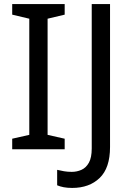

<svg xmlns="http://www.w3.org/2000/svg" viewBox="-20 -734 652 944"><path d="M298 0H40V-52L124 -71V-642L40 -662V-714H298V-662L214 -642V-71L298 -52ZM335 190Q311 190 293 186.5Q275 183 261 177V101Q277 105 295 108Q313 111 333 111Q358 111 380.5 101Q403 91 417 66Q431 41 431 -4V-714H521V-11Q521 92 470 141Q419 190 335 190Z"/></svg>

Font: Noto Sans Tamil Supplement
Style: Regular
Weight: 400
Designer: Ek Type
Foundry: Ek Type
Version: Version 2.001; ttfautohint (v1.8.4.7-5d5b)